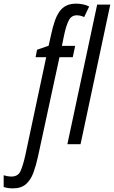

<svg xmlns="http://www.w3.org/2000/svg" viewBox="-144 -785 620 1045"><path d="M-74.2 240.2Q-87.9 240.2 -100.3 238.3Q-112.8 236.3 -124 232.9V168.9Q-114.7 171.9 -103.8 173.8Q-92.8 175.8 -81.5 175.8Q-45.4 175.8 -32 145.5Q-18.6 115.2 -6.3 60.5L107.4 -473.6H49.8L57.6 -514.2L120.6 -536.1L134.3 -597.2Q143.1 -637.7 153.6 -668.7Q164.1 -699.7 179.2 -721.4Q194.3 -743.2 216.6 -754.2Q238.8 -765.1 271 -765.1Q289.6 -765.1 308.1 -761.2Q326.7 -757.3 341.3 -749.5L314 -691.9Q304.7 -696.8 294.4 -699.2Q284.2 -701.7 273.9 -701.7Q244.6 -701.7 230.5 -674.3Q216.3 -647 205.1 -594.7L192.9 -535.2H265.1L252 -473.6H179.7L63 65.9Q52.7 113.8 38.3 153.6Q23.9 193.4 -2.2 216.8Q-28.3 240.2 -74.2 240.2ZM222.7 0 384.8 -759.8H456.1L294.4 0Z"/></svg>

Font: Open Sans Condensed
Style: Italic
Weight: 400
Width: 3
Italic angle: -12°
Designer: Monotype Design Team
Foundry: Monotype Imaging Inc.
Version: Version 3.000